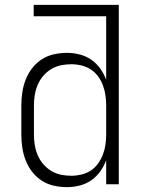

<svg xmlns="http://www.w3.org/2000/svg" viewBox="-20 -760 590 792"><path d="M256 12Q229 12 202 6Q175 0 152 -15Q129 -30 112.5 -51.5Q96 -73 86 -98.5Q76 -124 72 -151Q68 -178 68 -205V-325Q68 -352 72 -379Q76 -406 86 -431.5Q96 -457 112.5 -478.5Q129 -500 152 -515Q175 -530 202 -536Q229 -542 256 -542Q282 -542 308 -535.5Q334 -529 356 -514Q378 -499 393.5 -477Q409 -455 418 -431V-693H119V-740H470V0H418V-99Q409 -75 393.5 -53Q378 -31 356 -16Q334 -1 308 5.5Q282 12 256 12ZM274 -35Q295 -35 316 -40Q337 -45 354.5 -56.5Q372 -68 384.5 -85.5Q397 -103 404.5 -122.5Q412 -142 415 -163Q418 -184 418 -205V-325Q418 -346 415 -367Q412 -388 404.5 -408Q397 -428 384.5 -445Q372 -462 354.5 -473.5Q337 -485 316 -490Q295 -495 274 -495Q252 -495 230.5 -490.5Q209 -486 190.5 -474.5Q172 -463 158 -446.5Q144 -430 135.5 -410Q127 -390 123.5 -368.5Q120 -347 120 -325V-205Q120 -183 123.5 -161.5Q127 -140 135.5 -120Q144 -100 158 -83.5Q172 -67 190.5 -55.5Q209 -44 230.5 -39.5Q252 -35 274 -35Z"/></svg>

Font: Lode Dark Term
Style: Regular
Weight: 400
Monospace: yes
Designer: Belleve Invis
Foundry: Belleve Invis
Version: Version 29.2.0